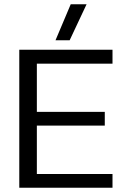

<svg xmlns="http://www.w3.org/2000/svg" viewBox="-20 -876 595 896"><path d="M239 -688 310 -856H384L305 -688ZM70 0V-644H505V-579H152V-354H469V-290H152V-64H505V0Z"/></svg>

Font: Kanit Light
Style: Regular
Weight: 300
Designer: Katatrad Team
Foundry: CadsonDemak
Version: Version 2.000; ttfautohint (v1.8.3)